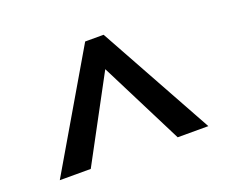

<svg xmlns="http://www.w3.org/2000/svg" viewBox="-74 -924 715 606"><g transform="rotate(-20 283.5 -621.0)"><path d="M321 -813 533 -429H430L250 -786L268 -813ZM312 -813 330 -786 138 -429H34L259 -813Z"/></g></svg>

Font: BioRhyme SemiExpanded
Style: Regular
Weight: 400
Width: 6
Designer: Aoife Mooney
Foundry: Aoife Mooney Type
Version: Version 1.600;gftools[0.9.33]